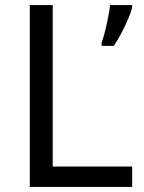

<svg xmlns="http://www.w3.org/2000/svg" viewBox="-20 -734 564 754"><path d="M97 0V-714H187V-80H499V0ZM499 -705Q495 -687 483.5 -660Q472 -633 457 -604.5Q442 -576 427 -554H379V-566Q386 -585 392.5 -611.5Q399 -638 404.5 -665.5Q410 -693 412 -714H499Z"/></svg>

Font: Noto Sans Old North Arabian
Style: Regular
Weight: 400
Designer: Monotype Design Team
Foundry: Monotype Imaging Inc.
Version: Version 2.001; ttfautohint (v1.8.4.7-5d5b)